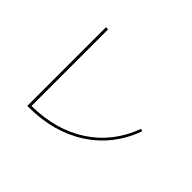

<svg xmlns="http://www.w3.org/2000/svg" viewBox="-147 -1002 1294 1294"><g transform="rotate(45 500.0 -355.0)"><path d="M240.2 0Q470.7 -2 635.3 -109.9Q799.8 -217.8 871.1 -413.1L888.7 -407.2Q814.5 -204.1 642.1 -92.3Q469.7 19.5 230.5 19.5H219.7V-730.5H240.2Z"/></g></svg>

Font: Mgen+ 1mn thin
Style: Regular
Weight: 100
Designer: [Source Han Sans]
Ryoko NISHIZUKA  (kana & ideographs); Paul D. Hunt (Latin, Greek & Cyrillic); Wenlong ZHANG  (bopomofo
Version: Version 1.059.20150602